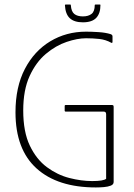

<svg xmlns="http://www.w3.org/2000/svg" viewBox="-20 -817 589 843"><path d="M479 -18Q479 -7 466.5 -2Q454 3 436 4.5Q418 6 401 6Q233 6 140.5 -77.5Q48 -161 48 -324Q48 -435 89 -514Q130 -593 200.5 -635.5Q271 -678 358 -678Q381 -678 412.5 -676Q444 -674 466 -667Q471 -665 472.5 -662.5Q474 -660 474 -657V-635Q474 -631 473 -629.5Q472 -628 469 -629Q444 -643 415.5 -646Q387 -649 358 -649Q320 -649 272.5 -633Q225 -617 181.5 -580.5Q138 -544 110 -483Q82 -422 82 -332Q82 -238 111 -177.5Q140 -117 186 -83Q232 -49 284.5 -35.5Q337 -22 385 -22Q434 -22 446 -32V-315Q446 -322 443 -324.5Q440 -327 435 -327H267Q266 -327 265 -328.5Q264 -330 264 -330V-353Q264 -353 265 -354.5Q266 -356 267 -356H470Q476 -356 477.5 -354Q479 -352 479 -347ZM344 -719Q306 -719 286.5 -737Q267 -755 265 -795Q265 -794 265.5 -795.5Q266 -797 268 -797H288Q290 -797 290.5 -796.5Q291 -796 291 -794Q293 -766 306.5 -755.5Q320 -745 344 -745Q368 -745 382 -756Q396 -767 396 -795Q396 -796 397 -796.5Q398 -797 399 -797H419Q420 -797 420.5 -796.5Q421 -796 421 -795Q421 -758 402.5 -738.5Q384 -719 344 -719Z"/></svg>

Font: Glory Thin
Style: Regular
Weight: 100
Designer: Robert Leuschke
Foundry: Robert Leuschke
Version: Version 1.011